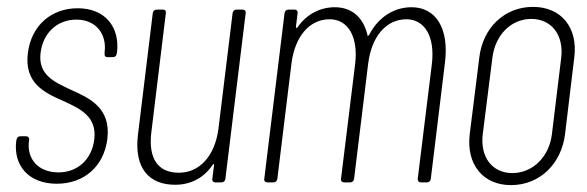

<svg xmlns="http://www.w3.org/2000/svg" viewBox="-20 -530 1707 558"><path d="M145 4C225 4 282 -47 292 -126C303 -217 240 -245 184 -270C135 -293 90 -314 98 -377C105 -433 145 -473 202 -473C259 -473 291 -431 284 -378V-374C283 -368 286 -364 292 -364H309C314 -364 319 -368 319 -374L320 -377C329 -452 285 -506 206 -506C129 -506 71 -456 61 -376C50 -289 108 -261 163 -237C213 -214 262 -192 254 -125C247 -67 206 -29 150 -29C90 -29 58 -69 64 -119L65 -124C65 -130 62 -134 56 -134H39C33 -134 29 -130 28 -124L27 -119C19 -48 64 4 145 4Z M656 -492 615 -157C605 -77 560 -28 500 -28C440 -28 410 -68 420 -147L462 -492C463 -498 460 -502 454 -502H435C429 -502 425 -498 424 -492L381 -139C369 -40 414 7 489 7C533 7 572 -12 598 -51C600 -55 602 -54 602 -50L597 -10C596 -4 600 0 605 0H624C630 0 634 -4 635 -10L694 -492C695 -498 691 -502 686 -502H667C661 -502 657 -498 656 -492Z M1176 -509C1128 -509 1081 -483 1053 -429C1050 -425 1048 -424 1048 -428C1036 -480 1002 -509 953 -509C912 -509 872 -490 845 -451C843 -448 840 -448 840 -452L845 -492C846 -498 842 -502 837 -502H818C812 -502 808 -498 807 -492L748 -10C747 -4 751 0 757 0H775C781 0 785 -4 786 -10L827 -345C837 -425 880 -474 938 -474C991 -474 1022 -424 1012 -343L971 -10C970 -4 974 0 980 0H998C1004 0 1008 -4 1009 -10L1050 -345C1060 -425 1103 -474 1161 -474C1214 -474 1245 -424 1235 -343L1194 -10C1194 -4 1197 0 1203 0H1221C1227 0 1231 -4 1232 -10L1273 -347C1286 -447 1247 -509 1176 -509Z M1465 8C1548 8 1611 -53 1622 -139L1649 -363C1660 -449 1612 -510 1529 -510C1446 -510 1383 -449 1373 -363L1345 -139C1335 -53 1383 8 1465 8ZM1469 -27C1410 -27 1375 -74 1383 -140L1411 -362C1419 -428 1465 -475 1524 -475C1583 -475 1619 -428 1611 -362L1584 -140C1576 -74 1528 -27 1469 -27Z"/></svg>

Font: Barlow Condensed ExtraLight
Style: Italic
Weight: 275
Width: 3
Italic angle: -7°
Designer: Jeremy Tribby
Foundry: Tribby Type
Version: Version 1.422;hotconv 1.0.109;makeotfexe 2.5.65596